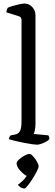

<svg xmlns="http://www.w3.org/2000/svg" viewBox="-20 -820 313 1088"><path d="M190 0Q182 0 161 -3Q140 -6 114.5 -11Q89 -16 66 -21.5Q43 -27 31 -31Q31 -39 34.5 -45Q38 -51 41 -53L67 -58Q83 -61 92.5 -76Q102 -91 102 -135V-705Q102 -713 99 -719Q96 -725 87 -728L16 -750Q17 -759 19.5 -766Q22 -773 24 -776Q34 -781 53 -786.5Q72 -792 90.5 -796Q109 -800 118 -800Q144 -800 162.5 -780.5Q181 -761 181 -733V-117Q181 -96 177.5 -81.5Q174 -67 171 -61L254 -53Q256 -50 258 -45Q260 -40 260 -32Q255 -25 241.5 -17.5Q228 -10 213.5 -5Q199 0 190 0ZM120 248Q106 248 95.5 240.5Q85 233 81 227Q92 220 106.5 206.5Q121 193 131 177Q111 166 92.5 144.5Q74 123 74 105Q74 96 88 83.5Q102 71 119.5 61.5Q137 52 147 52Q155 52 167.5 65.5Q180 79 189.5 96Q199 113 199 123Q199 130 189 150Q179 170 164.5 193Q150 216 137 232Q124 248 120 248Z"/></svg>

Font: Texturina 72pt
Style: Regular
Weight: 400
Designer: Guillermo Torres Carreño
Foundry: Omnibus-Type
Version: Version 1.002; ttfautohint (v1.8.3)